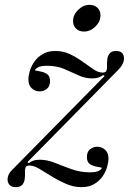

<svg xmlns="http://www.w3.org/2000/svg" viewBox="-20 -760 540 791"><path d="M45 11Q25 11 17 -1Q9 -13 12 -29Q15 -45 28 -58L411 -447L405 -451Q401 -447 389 -442Q377 -437 360 -437Q330 -437 302.5 -450Q275 -463 244.5 -476Q214 -489 174 -489Q148 -489 136.5 -482.5Q125 -476 124 -470L149 -465Q161 -463 173.5 -455Q186 -447 186 -426Q186 -404 172.5 -393.5Q159 -383 141.5 -383.5Q124 -384 110.5 -396.5Q97 -409 97 -433Q97 -447 102.5 -466.5Q108 -486 121 -505Q134 -524 155.5 -537Q177 -550 208 -550Q241 -550 269 -536.5Q297 -523 321 -505.5Q345 -488 365 -474.5Q385 -461 402 -461Q416 -461 418.5 -469Q421 -477 421 -481V-503Q421 -508 422.5 -519Q424 -530 432 -540Q440 -550 458 -550Q487 -550 490.5 -525Q494 -500 467 -472L93 -92L99 -88Q104 -93 115.5 -97.5Q127 -102 144 -102Q174 -102 206.5 -89Q239 -76 275 -63Q311 -50 350 -50Q376 -50 387.5 -56.5Q399 -63 400 -69L375 -74Q363 -76 350.5 -84Q338 -92 338 -113Q338 -135 351.5 -145.5Q365 -156 382.5 -155.5Q400 -155 413.5 -142.5Q427 -130 427 -106Q427 -93 421.5 -73Q416 -53 403 -34Q390 -15 368.5 -2Q347 11 316 11Q283 11 252 -2.5Q221 -16 193 -33.5Q165 -51 142 -64.5Q119 -78 102 -78Q88 -78 85.5 -70.5Q83 -63 83 -58V-36Q83 -32 81.5 -20.5Q80 -9 72 1Q64 11 45 11ZM326 -630Q306 -630 293.5 -642Q281 -654 281 -673Q281 -699 302 -719.5Q323 -740 349 -740Q369 -740 381.5 -728Q394 -716 394 -697Q394 -671 373 -650.5Q352 -630 326 -630Z"/></svg>

Font: Xanh Mono
Style: Italic
Weight: 400
Italic angle: -12°
Monospace: yes
Designer: Lam Bao, Duy Dao
Foundry: Yellow Type Foundry
Version: Version 3.101; ttfautohint (v1.8.3)